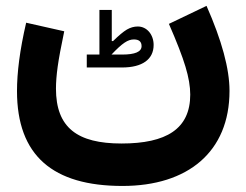

<svg xmlns="http://www.w3.org/2000/svg" viewBox="-20 -403 826 645"><path d="M271.5 -219.7V-176.3H390.1C458 -176.3 496.1 -203.6 496.1 -252C496.1 -286.6 473.6 -314 442.9 -314C430.2 -314 418 -310.5 406.2 -303.7C394 -296.4 378.9 -283.7 359.9 -265.1H355.5V-369.6H314V-219.7ZM354.5 -219.7C391.1 -258.3 409.7 -270.5 429.7 -270.5C446.8 -270.5 455.6 -263.2 455.6 -248C455.6 -229 433.6 -219.7 390.1 -219.7ZM547.4 -322.8C573.7 -262.7 592.3 -214.8 603 -179.2C613.8 -143.6 619.1 -112.3 619.1 -85.4C619.1 30.3 538.6 79.1 388.2 79.1C239.7 79.1 168 25.9 168 -105.5C168 -126.5 169.9 -150.9 173.8 -179.2C177.7 -207.5 185.1 -247.1 195.8 -297.9L67.9 -326.7C46.4 -234.4 37.1 -159.2 37.1 -97.2C37.1 120.1 157.7 221.7 391.6 221.7C610.8 221.7 751 107.4 751 -97.7C751 -171.9 725.1 -267.1 673.8 -383.3Z"/></svg>

Font: Estedad Bold
Style: Regular
Weight: 700
Designer: Amin Abedi
Version: Version 7.3